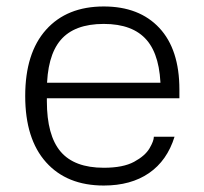

<svg xmlns="http://www.w3.org/2000/svg" viewBox="-20 -564 631 594"><path d="M301 10Q187 10 122.5 -62Q58 -134 58 -267Q58 -400 122.5 -472Q187 -544 301 -544Q411 -544 473 -477.5Q535 -411 535 -287V-260H102V-308H505L477 -271V-284Q477 -390 434 -440Q391 -490 301 -490Q210 -490 167.5 -440Q125 -390 125 -284V-251Q125 -145 167.5 -95Q210 -45 301 -45Q361 -45 395 -63.5Q429 -82 442.5 -105Q456 -128 456 -141H520Q497 -67 441 -28.5Q385 10 301 10Z"/></svg>

Font: Mozilla Text ExtraLight
Style: Regular
Weight: 200
Designer: Studio DRAMA
Foundry: Studio DRAMA
Version: Version 1.000